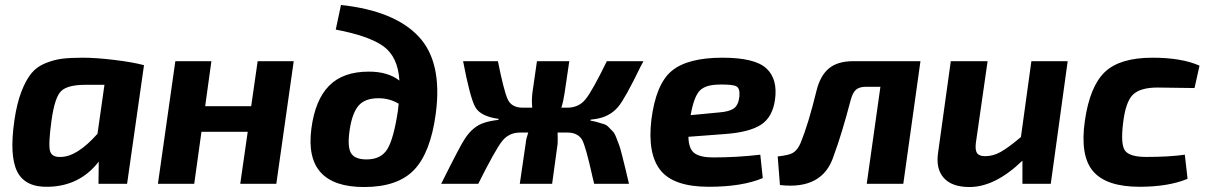

<svg xmlns="http://www.w3.org/2000/svg" viewBox="-20 -739 4857 772"><path d="M491 0H376L377 -89Q301 9 175 12Q82 15 49.5 -48.5Q17 -112 38 -256Q48 -324 66 -370.5Q84 -417 106 -444Q128 -471 163 -485Q198 -499 230.5 -503Q263 -507 313 -507Q366 -507 440 -498Q514 -489 559 -477ZM400 -398H324Q252 -398 226 -373Q200 -348 187 -254Q174 -159 181 -132.5Q188 -106 225 -108Q290 -109 372 -201Z M1161 -493 1091 0H946L976 -209H790L761 0H615L685 -493H830L805 -312H990L1016 -493Z M1330 -620 1351 -719Q1565 -696 1662.5 -593Q1760 -490 1732 -281Q1711 -125 1645 -56Q1579 13 1444 13Q1201 13 1232 -222Q1247 -337 1303 -394Q1359 -451 1463 -451Q1540 -451 1586 -415Q1580 -511 1521.5 -553Q1463 -595 1330 -620ZM1454 -98Q1512 -98 1537.5 -139.5Q1563 -181 1580 -294L1583 -322Q1546 -344 1502 -344Q1447 -344 1421.5 -314Q1396 -284 1386 -217Q1376 -150 1391 -124Q1406 -98 1454 -98Z M2355 -258 2354 -254Q2372 -251 2384.5 -247Q2397 -243 2408 -240Q2419 -237 2428 -227Q2437 -217 2444 -210.5Q2451 -204 2458 -185.5Q2465 -167 2469.5 -155.5Q2474 -144 2481.5 -113.5Q2489 -83 2494 -63.5Q2499 -44 2509 0H2369Q2367 -9 2363 -25Q2335 -152 2320 -178Q2302 -206 2262 -206H2222Q2223 -182 2222 -160L2200 0H2070L2094 -164Q2095 -180 2104 -206H2071Q2026 -206 1998.5 -171Q1971 -136 1903 0H1754Q1831 -155 1849 -181Q1882 -232 1929 -246Q1950 -253 1984 -257L1985 -261Q1912 -271 1891 -308.5Q1870 -346 1842 -493H1982Q2006 -373 2021.5 -339.5Q2037 -306 2082 -306H2120Q2117 -337 2121 -368L2139 -493H2269L2250 -364Q2245 -330 2237 -306H2261Q2307 -306 2334.5 -340Q2362 -374 2420 -493H2567Q2564 -486 2557 -474Q2493 -342 2466 -310Q2431 -268 2371 -260Z M3037 -117 3047 -23Q2964 12 2830 12Q2689 12 2636 -54Q2583 -120 2599 -257Q2617 -401 2681 -454Q2745 -507 2885 -507Q3015 -507 3061.5 -464Q3108 -421 3096 -337Q3086 -267 3039 -237Q2992 -207 2894 -200L2748 -189Q2749 -140 2772.5 -123Q2796 -106 2847 -106Q2944 -106 3037 -117ZM2757 -276 2872 -287Q2912 -290 2930.5 -303Q2949 -316 2953 -351Q2956 -384 2940.5 -392Q2925 -400 2875 -399Q2817 -399 2793.5 -374.5Q2770 -350 2757 -276Z M3681 -493 3612 0H3465L3520 -390H3461Q3435 -390 3421.5 -378Q3408 -366 3400 -335Q3365 -201 3332 -112Q3288 25 3116 5L3107 -110Q3154 -115 3169 -125Q3187 -136 3199 -164Q3230 -239 3263 -374Q3278 -435 3313 -464Q3348 -493 3411 -493Z M4273 -493 4205 0H4091V-93Q3981 13 3878 13Q3807 13 3774.5 -24Q3742 -61 3752 -126L3803 -493H3951L3904 -166Q3900 -136 3908.5 -123.5Q3917 -111 3941 -111Q3973 -111 4003.5 -128Q4034 -145 4085 -188L4127 -493Z M4744 -117 4755 -20Q4678 12 4562 12Q4429 12 4375.5 -50Q4322 -112 4342 -253Q4362 -392 4422.5 -449.5Q4483 -507 4614 -507Q4731 -507 4803 -475L4783 -385Q4667 -387 4634 -387Q4565 -387 4535.5 -358.5Q4506 -330 4496 -246Q4485 -159 4503.5 -133.5Q4522 -108 4589 -108Q4681 -108 4744 -117Z"/></svg>

Font: Exo 2.0
Style: Bold Italic
Weight: 700
Italic angle: -8°
Designer: Natanael Gama
Version: Version 1.001;PS 001.001;hotconv 1.0.70;makeotf.lib2.5.58329